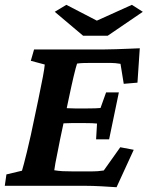

<svg xmlns="http://www.w3.org/2000/svg" viewBox="-26 -781 620 807"><path d="M463.9 5.9Q436.5 3.9 399.9 2Q363.3 0 334 0H-5.9L1 -47.9L66.4 -63.5Q69.3 -73.2 74.7 -93.3Q80.1 -113.3 87.4 -143.6Q94.7 -173.8 103.5 -212.9L134.8 -361.3Q147.5 -421.9 154.3 -458.5Q161.1 -495.1 162.1 -509.8L103.5 -525.4L117.2 -573.2H414.1Q434.6 -573.2 461.4 -574.2Q488.3 -575.2 515.1 -576.2Q542 -577.1 561.5 -578.1L551.8 -433.6L494.1 -428.7L480.5 -512.7Q468.8 -514.6 458.5 -515.6Q448.2 -516.6 437.5 -516.6H361.3Q342.8 -516.6 325.7 -516.1Q308.6 -515.6 297.9 -513.7Q295.9 -508.8 292 -493.7Q288.1 -478.5 283.2 -458.5Q278.3 -438.5 273.9 -417.5Q269.5 -396.5 265.6 -378.9L226.6 -195.3Q222.7 -172.9 216.8 -145.5Q210.9 -118.2 207 -96.2Q203.1 -74.2 202.1 -65.4Q219.7 -62.5 237.8 -61.5Q255.9 -60.5 285.2 -60.5H339.8Q371.1 -60.5 384.8 -61.5Q398.4 -62.5 410.2 -64.5L479.5 -162.1L536.1 -151.4ZM377.9 -195.3 381.8 -261.7Q375 -262.7 360.8 -263.2Q346.7 -263.7 328.1 -263.7H276.4Q258.8 -263.7 243.7 -262.7Q228.5 -261.7 219.7 -260.7L234.4 -328.1Q243.2 -327.1 257.8 -326.2Q272.5 -325.2 289.1 -325.2H340.8Q359.4 -325.2 374.5 -325.7Q389.6 -326.2 396.5 -327.1L419.9 -392.6H473.6L432.6 -195.3ZM204.1 -731.4 252.9 -760.7 411.1 -678.7H346.7L528.3 -760.7L574.2 -731.4L426.8 -630.9H323.2Z"/></svg>

Font: Crimson Pro
Style: Bold Italic
Weight: 700
Italic angle: -12°
Designer: Jacques Le Bailly
Foundry: Baron von Fonthausen
Version: Version 1.003